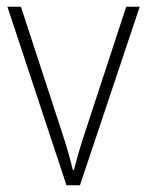

<svg xmlns="http://www.w3.org/2000/svg" viewBox="-20 -549 436 569"><path d="M177 0H217L394 -529H354L232 -157C218 -115 208 -80 199 -45H196C187 -82 177 -117 163 -159L42 -529H2Z"/></svg>

Font: Noto Sans Devanagari UI SemiCondensed ExtraLight
Style: Regular
Weight: 200
Width: 4
Designer: Jelle Bosma - Monotype Design Team
Foundry: Monotype Imaging Inc.
Version: Version 2.004